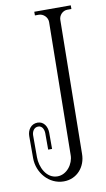

<svg xmlns="http://www.w3.org/2000/svg" viewBox="-85 -762 455 824"><g transform="rotate(-10 142.5 -350.5)"><path d="M285 -720H126V-704H143C163 -704 181 -686 181 -666L173 -87C173 -49 143 -7 102 -7C53 -7 29 -61 29 -103V-198C29 -214 38 -232 57 -232C75 -232 82 -213 82 -198V-127H99V-198C99 -223 85 -249 57 -249C28 -249 12 -224 12 -198V-102C12 -39 60 19 125 19C183 19 222 -28 222 -84L230 -666C230 -686 247 -704 267 -704H285Z"/></g></svg>

Font: Bigelow Rules
Style: Regular
Weight: 400
Designer: Astigmatic (AOETI)
Foundry: Astigmatic (AOETI)
Version: Version 1.000